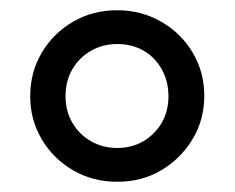

<svg xmlns="http://www.w3.org/2000/svg" viewBox="-20 -728 459 375"><path d="M209 -373Q161 -373 122.5 -395.5Q84 -418 61.5 -456Q39 -494 39 -540Q39 -587 61.5 -625Q84 -663 122.5 -685.5Q161 -708 209 -708Q256 -708 295 -685.5Q334 -663 356.5 -625Q379 -587 379 -541Q379 -494 356 -456Q333 -418 295 -395.5Q257 -373 209 -373ZM209 -439Q238 -439 260.5 -452.5Q283 -466 296 -488.5Q309 -511 309 -540Q309 -569 296 -592.5Q283 -616 260.5 -629Q238 -642 209 -642Q181 -642 158 -629Q135 -616 121.5 -593Q108 -570 108 -540Q108 -511 121.5 -488Q135 -465 158 -452Q181 -439 209 -439Z"/></svg>

Font: Afrihost Sans Med
Style: Regular
Weight: 500
Designer: Afrihost SP Pty Ltd
Version: Version 1.000